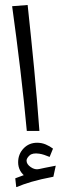

<svg xmlns="http://www.w3.org/2000/svg" viewBox="-20 -532 247 780"><path d="M88.9 0Q78.1 -118.7 62.5 -249.3Q46.9 -379.9 29.3 -506.8L92.3 -511.7Q106.9 -375.5 118.7 -253.2Q130.4 -130.9 140.1 0ZM47.9 228 45.9 227.5 42 192.4 87.9 175.3 90.3 190.9Q69.8 176.3 61.8 160.9Q53.7 145.5 53.7 127.4Q53.7 94.2 75.7 71Q97.7 47.9 130.9 47.9Q149.4 47.9 166 54.9Q182.6 62 195.3 71.8L181.6 105.5Q170.9 101.1 160.2 97.4Q149.4 93.8 139.2 92.3Q111.8 88.4 99.9 99.6Q87.9 110.8 87.9 120.6Q87.9 135.3 105 147Q122.1 158.7 138.7 154.8Q142.1 153.8 161.6 149.9Q181.2 146 206.5 141.1L196.8 186Q145 195.8 108.4 206.5Q71.8 217.3 47.9 228Z"/></svg>

Font: Markazi Text
Style: Regular
Weight: 400
Designer: Borna Izadpanah (Arabic designer), Fiona Ross (Arabic design director) and Florian Runge (Latin designer)
Foundry: Borna Izadpanah and Florian Runge
Version: Version 1.000